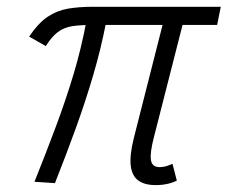

<svg xmlns="http://www.w3.org/2000/svg" viewBox="-20 -535 667 563"><path d="M437 7.8Q403.8 7.8 385.3 -5.9Q366.7 -19.5 363.3 -50Q359.9 -80.6 372.6 -130.9L460.9 -478.5H519.5L430.7 -130.4Q419.4 -86.4 422.6 -65.7Q425.8 -44.9 448.2 -44.9Q458.5 -44.9 468 -47.9Q477.5 -50.8 485.8 -54.7L498.5 -5.4Q487.3 0.5 470.9 4.2Q454.6 7.8 437 7.8ZM141.1 2 81.1 -2Q115.7 -88.4 144.3 -165Q172.9 -241.7 195.6 -317.1Q218.3 -392.6 233.9 -475.6L291.5 -471.7Q276.4 -393.1 253.4 -314.9Q230.5 -236.8 201.9 -158Q173.3 -79.1 141.1 2ZM114.3 -399.9 65.4 -427.7Q91.8 -466.8 119.1 -485.4Q146.5 -503.9 178.7 -509.5Q210.9 -515.1 252 -515.1H627.4L616.7 -461.9H251.5Q216.3 -461.9 192.1 -458.3Q168 -454.6 149.9 -441.2Q131.8 -427.7 114.3 -399.9Z"/></svg>

Font: Reddit Sans Light
Style: Italic
Weight: 300
Italic angle: -11.25°
Designer: Stephen Hutchings
Version: Version 1.013